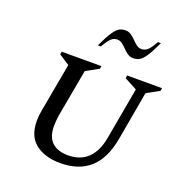

<svg xmlns="http://www.w3.org/2000/svg" viewBox="-141 -908 982 1040"><g transform="rotate(20 350.0 -388.5)"><path d="M319 10Q230 10 176 -32Q122 -74 122 -163Q122 -192 128 -223L179 -504L118 -544L121 -560H350L347 -544L274 -504L224 -229Q222 -213 220.5 -198.5Q219 -184 219 -170Q219 -103 252.5 -73.5Q286 -44 343 -44Q415 -44 457.5 -85.5Q500 -127 514 -204L568 -505L495 -544L498 -560H699L697 -544L624 -504L574 -222Q553 -104 489 -47Q425 10 319 10ZM293 -659Q320 -717 338.5 -744Q357 -771 372.5 -779Q388 -787 407 -787Q425 -787 439.5 -777Q454 -767 466.5 -754Q479 -741 492 -731Q505 -721 521 -721Q538 -721 553 -732Q568 -743 593 -787H610Q583 -729 564.5 -702Q546 -675 530 -667Q514 -659 496 -659Q478 -659 463.5 -669Q449 -679 436.5 -692Q424 -705 411 -715Q398 -725 382 -725Q365 -725 350.5 -714Q336 -703 310 -659Z"/></g></svg>

Font: Spectral SC Medium
Style: Italic
Weight: 500
Italic angle: -10°
Designer: Jean-Baptiste Levee
Foundry: Production Type
Version: Version 2.001